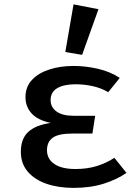

<svg xmlns="http://www.w3.org/2000/svg" viewBox="-20 -864 655 897"><path d="M411.8 -240H316.4Q253.8 -240 226.7 -220.8Q199.5 -201.5 199.5 -162.1Q199.5 -121.5 233.8 -97.9Q268.2 -74.4 332.3 -74.4Q387.2 -74.4 432.1 -88.2Q476.9 -102.1 514.4 -126.7L570.8 -56.4Q528.2 -26.2 465.6 -6.2Q403.1 13.8 324.1 13.8Q252.8 13.8 197.2 -5.4Q141.5 -24.6 109.5 -62.3Q77.4 -100 77.4 -154.9Q77.4 -216.4 112.6 -248.2Q147.7 -280 216.9 -289.7Q156.4 -302.6 127.7 -334.1Q99 -365.6 99 -410.3Q99 -457.9 129 -490.3Q159 -522.6 210 -539.2Q261 -555.9 323.6 -555.9Q380 -555.9 437.7 -542.6Q495.4 -529.2 539.5 -500L485.6 -433.3Q452.8 -452.8 413.3 -461.5Q373.8 -470.3 333.8 -470.3Q278.5 -470.3 247.4 -452.1Q216.4 -433.8 216.4 -396.4Q216.4 -363.1 244.1 -343.1Q271.8 -323.1 322.6 -323.1H424.6ZM323.6 -843.6 440 -821 363.6 -607.7 285.1 -621Z"/></svg>

Font: Fira Code Medium
Style: Regular
Weight: 500
Designer: Carrois Corporate, Edenspiekermann AG, Nikita Prokopov
Foundry: Carrois Corporate, Edenspiekermann AG, Nikita Prokopov
Version: Version 6.002